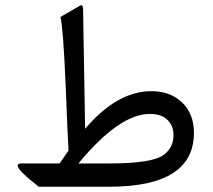

<svg xmlns="http://www.w3.org/2000/svg" viewBox="-20 -709 807 729"><path d="M277.8 -88.4H395.5Q559.1 -88.4 602.5 -121.6Q638.7 -149.4 638.7 -194.8Q639.2 -234.4 611.3 -257.8Q589.4 -276.4 548.3 -276.4Q433.1 -276.4 277.8 -88.4ZM394.5 0Q394.5 0 127 0Q47.4 -62.5 46.9 -79.6Q46.9 -88.4 60.5 -88.4H206.5Q223.1 -113.3 240.2 -137.7Q237.3 -178.7 229.5 -379.9Q220.2 -601.6 209.5 -644.5L282.7 -687Q294.9 -694.3 295.4 -674.8L303.2 -220.2Q424.8 -362.8 554.7 -362.8Q613.3 -362.8 652.3 -335.4Q716.3 -290.5 716.3 -204.6Q716.3 0 394.5 0Z"/></svg>

Font: Sahel WOL
Style: WOL
Weight: 400
Foundry: Saber Rastikerdar (saber.rastikerdar@gmail.com)
Version: Version 1.0.0-alpha22